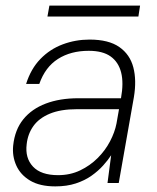

<svg xmlns="http://www.w3.org/2000/svg" viewBox="-20 -652 558 684"><path d="M177 12Q122 12 87.5 -8.5Q53 -29 38 -62.5Q23 -96 27 -134Q33 -190 63 -227Q93 -264 143 -283Q193 -302 259 -302H411Q421 -357 411.5 -394Q402 -431 374 -451Q346 -471 296 -471Q232 -471 186.5 -442Q141 -413 120 -353H73Q90 -407 124 -442Q158 -477 203.5 -494Q249 -511 299 -511Q367 -511 405 -484.5Q443 -458 455 -412Q467 -366 457 -306L403 0H363L376 -99Q365 -82 347.5 -62.5Q330 -43 306 -26Q282 -9 250 1.5Q218 12 177 12ZM187 -28Q230 -28 265.5 -45Q301 -62 328 -89Q355 -116 372 -148.5Q389 -181 395 -212L404 -263H254Q196 -263 157.5 -247Q119 -231 99 -203Q79 -175 75 -138Q69 -89 97.5 -58.5Q126 -28 187 -28ZM149 -593 156 -632H479L473 -593Z"/></svg>

Font: DM Sans 20pt ExtraLight
Style: Italic
Weight: 250
Italic angle: -10°
Version: Version 4.004;gftools[0.9.30]